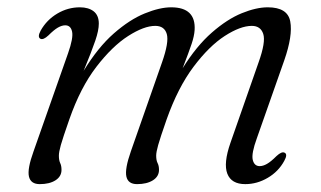

<svg xmlns="http://www.w3.org/2000/svg" viewBox="-20 -482 856 512"><path d="M329 -78.5 412 -315.5Q431 -369.5 424.8 -391.2Q418.5 -413 394 -413Q364 -413 321.8 -386Q279.5 -359 237 -303.8Q194.5 -248.5 165 -164Q147.5 -114 142.2 -95.2Q137 -76.5 137 -67Q137 -54.5 140.5 -47.2Q144 -40 144 -29Q144 -11.5 128 -1.2Q112 9 86 9Q62 9 57.2 -11.2Q52.5 -31.5 69.5 -78.5L161.5 -340Q176 -381 172.2 -397.8Q168.5 -414.5 154 -414.5Q145 -414.5 134.5 -408.5Q124 -402.5 109 -387.5Q95.5 -375 88 -378.5Q79 -383 88.5 -400.5Q104.5 -429 132.8 -445.8Q161 -462.5 193 -462.5Q216 -462.5 229.8 -451.8Q243.5 -441 243.5 -419Q243.5 -401 234.2 -373.8Q225 -346.5 203 -293Q241 -355.5 283.5 -392.8Q326 -430 366 -446.2Q406 -462.5 436.5 -462.5Q502.5 -462.5 499 -402Q498 -386 491 -365Q484 -344 467 -300Q504 -359.5 545 -395.2Q586 -431 624.8 -446.8Q663.5 -462.5 694 -462.5Q747 -462.5 754 -424.8Q761 -387 738 -321L665 -113.5Q650 -72.5 654 -55.8Q658 -39 672.5 -39Q681.5 -39 692 -45Q702.5 -51 717.5 -66Q731 -78.5 738.5 -75Q748 -71 738 -53Q722.5 -24.5 694 -7.8Q665.5 9 634 9Q597 9 586.2 -18.8Q575.5 -46.5 594.5 -101L669.5 -315.5Q689 -370 682 -391.5Q675 -413 651.5 -413Q621 -413 579.2 -386Q537.5 -359 496 -303.8Q454.5 -248.5 424.5 -164Q407 -114 401.8 -95.2Q396.5 -76.5 396.5 -67Q396.5 -54.5 400.2 -47.2Q404 -40 404 -29Q404 -11.5 387.8 -1.2Q371.5 9 345.5 9Q321.5 9 317 -11.2Q312.5 -31.5 329 -78.5Z"/></svg>

Font: Fraunces 9pt Light
Style: Italic
Weight: 300
Italic angle: -16°
Version: Version 1.000;[0bf87f6ff]